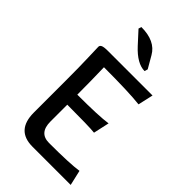

<svg xmlns="http://www.w3.org/2000/svg" viewBox="-261 -950 1032 1032"><g transform="rotate(45 255.0 -434.5)"><path d="M497.1 0H206.5Q82 0 82 -134.8V-375.5Q82 -486.8 79.6 -548.3Q77.1 -609.9 77.1 -630.4Q77.1 -640.1 87.9 -645.5Q98.6 -650.9 130.4 -650.9H468.3L448.7 -564Q364.3 -573.7 176.3 -573.7Q179.2 -470.7 179.2 -368.2Q344.2 -368.2 407.2 -377.9L387.2 -287.1Q344.2 -292 179.2 -292V-164.1Q179.2 -77.1 255.4 -77.1Q413.6 -77.1 477.1 -86.9ZM345.2 -713.4Q288.1 -713.4 224.1 -782.7L160.6 -852.1L166 -868.7Q272 -868.7 311 -800.3L350.6 -731.9Z"/></g></svg>

Font: Bainsley
Style: Regular
Weight: 400
Designer: Paul James MIller
Foundry: High-Logic / Made with FontCreator
Version: Version 1.411;March 28, 2021;FontCreator 13.0.0.2683 64-bit